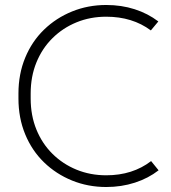

<svg xmlns="http://www.w3.org/2000/svg" viewBox="-20 -735 684 770"><path d="M406 15Q333 15 269 -11Q205 -37 156.5 -84Q108 -131 81 -196.5Q54 -262 54 -340V-360Q54 -438 81 -503.5Q108 -569 156.5 -616Q205 -663 269 -689Q333 -715 406 -715Q467 -715 520 -698Q573 -681 615 -649L585 -613Q511 -668 406 -668Q342 -668 287 -645.5Q232 -623 190.5 -582Q149 -541 126 -484.5Q103 -428 103 -360V-340Q103 -272 126 -215.5Q149 -159 190.5 -118Q232 -77 287 -54.5Q342 -32 406 -32Q512 -32 586 -89L616 -52Q575 -20 521 -2.5Q467 15 406 15Z"/></svg>

Font: SUSE Thin ExtraLight
Style: Regular
Weight: 250
Version: Version 1.000